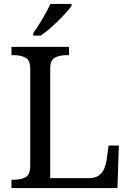

<svg xmlns="http://www.w3.org/2000/svg" viewBox="-20 -951 663 971"><path d="M38 0V-42H51Q85 -42 109 -54.5Q133 -67 133 -114V-600Q133 -647 109 -659.5Q85 -672 51 -672H38V-714H329V-672H316Q283 -672 258.5 -660Q234 -648 234 -604V-50H431Q461 -50 479.5 -63.5Q498 -77 507 -98Q516 -119 519 -140L529 -215H581L574 0ZM148 -784Q170 -813 194.5 -855Q219 -897 235 -931H342V-921Q330 -904 303 -875Q276 -846 244.5 -817.5Q213 -789 186 -771H148Z"/></svg>

Font: Noto Serif Oriya
Style: Regular
Weight: 400
Designer: David Williams
Foundry: Google LLC, David Williams
Version: Version 1.051; ttfautohint (v1.8.4.7-5d5b)